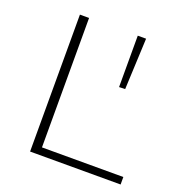

<svg xmlns="http://www.w3.org/2000/svg" viewBox="-121 -763 819 867"><g transform="rotate(20 289.0 -329.0)"><path d="M552 -36V0H117V-658H161V-36ZM424 -412 395 -411V-658H435Z"/></g></svg>

Font: Ysabeau Infant Light
Style: Regular
Weight: 300
Designer: Christian Thalmann (Catharsis Fonts)
Version: Version 0.003